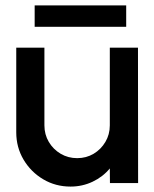

<svg xmlns="http://www.w3.org/2000/svg" viewBox="-20 -676 570 709"><path d="M40 -187.5V-500H144V-213Q144 -179.5 160.2 -152Q176.5 -124.5 204 -108.2Q231.5 -92 265 -92Q298.5 -92 325.8 -108.2Q353 -124.5 369.2 -152Q385.5 -179.5 385.5 -213V-500H489.5L490 0H386L385.5 -54Q360 -23 322 -5Q284 13 240.5 13Q185 13 139.5 -14Q94 -41 67 -86.5Q40 -132 40 -187.5ZM108 -656H446V-577H108Z"/></svg>

Font: Urbanist SemiBold
Style: Regular
Weight: 600
Designer: Corey Hu
Foundry: Corey Hu
Version: Version 1.321; ttfautohint (v1.8.4.7-5d5b)